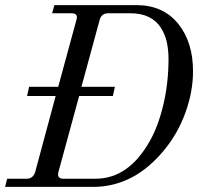

<svg xmlns="http://www.w3.org/2000/svg" viewBox="-30 -732 798 752"><path d="M-10 0 -2 -32H74Q100 -32 108 -59L188 -356H76L84 -392H198L269 -653Q278 -680 250 -680H174L183 -712H504Q608 -712 667 -640Q726 -568 726 -453Q726 -374 697 -293Q668 -212 616 -148Q497 0 334 0ZM199 -59Q192 -32 218 -32H344Q474 -32 557 -180Q590 -238 610 -323Q630 -408 630 -500Q630 -538 623 -568.5Q616 -599 599 -625Q582 -651 552.5 -665.5Q523 -680 482 -680H394Q367 -680 360 -653L289 -392H420L412 -356H280Z"/></svg>

Font: Old Standard TT
Style: Italic
Weight: 400
Italic angle: -15.2°
Designer: Alexey Kryukov <alexios@thessalonica.org.ru>
Version: Version 2.2